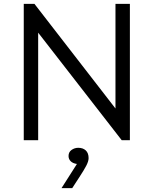

<svg xmlns="http://www.w3.org/2000/svg" viewBox="-20 -720 789 986"><path d="M102 0H176V-587H149L605 0H647V-700H573V-128H600L157 -700H102ZM375 122 296 246H351L388 189Q411 154 423 131Q435 108 435 92Q435 66 420.5 52.5Q406 39 382 39Q363 39 347.5 50Q332 61 332 81Q332 97 343 108Q354 119 375 122Z"/></svg>

Font: Tilda Sans VF
Style: Regular
Weight: 400
Designer: ParaType Ltd
Foundry: ParaType Ltd
Version: Version 1.010